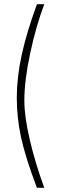

<svg xmlns="http://www.w3.org/2000/svg" viewBox="-20 -770 275 915"><path d="M60 -304Q60 -400 83 -506.5Q106 -613 156 -750H191Q151 -644 123.5 -514.5Q96 -385 96 -291Q96 -215 122 -103.5Q148 8 191 125H156Q101 -20 80.5 -114.5Q60 -209 60 -304Z"/></svg>

Font: Cairo ExtraLight
Style: Regular
Weight: 250
Designer: Mohamed Gaber, the designers of Titillium
Foundry: Kief Type Foundry
Version: Version 2.009; ttfautohint (v1.5.33-1714) -l 8 -r 50 -G 200 